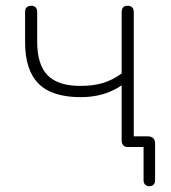

<svg xmlns="http://www.w3.org/2000/svg" viewBox="-20 -510 592 666"><path d="M498 136Q489 136 483.5 130.5Q478 125 478 115V-19L497 0H423Q413 0 407.5 -6Q402 -12 402 -22V-214Q373 -194 337.5 -183.5Q302 -173 260 -173Q160 -173 113.5 -220Q67 -267 67 -364V-468Q67 -479 72.5 -484.5Q78 -490 88 -490Q98 -490 103.5 -484.5Q109 -479 109 -468V-365Q109 -286 145 -249Q181 -212 259 -212Q303 -212 336.5 -222Q370 -232 402 -255V-468Q402 -490 423 -490Q433 -490 438.5 -484.5Q444 -479 444 -468V-18L425 -37H493Q505 -37 511.5 -30.5Q518 -24 518 -12V115Q518 125 512.5 130.5Q507 136 498 136Z"/></svg>

Font: Nunito ExtraLight
Style: Regular
Weight: 200
Designer: Vernon Adams
Foundry: Vernon Adams
Version: Version 3.602